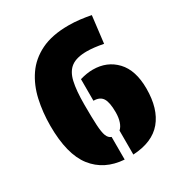

<svg xmlns="http://www.w3.org/2000/svg" viewBox="-173 -849 919 978"><g transform="rotate(-30 287.0 -359.5)"><path d="M277 -125V8Q162 0 98.5 -81Q35 -162 35 -330Q35 -409 51 -480.5Q67 -552 105 -607.5Q143 -663 208 -695Q273 -727 370 -727Q404 -727 437 -723Q470 -719 500 -713L481 -555Q425 -566 385 -566Q325 -566 293.5 -543Q262 -520 250.5 -469.5Q239 -419 239 -338Q239 -261 241.5 -216.5Q244 -172 252 -151.5Q260 -131 277 -125ZM289 -331V-458Q330 -470 365 -470Q448 -470 501 -414Q554 -358 554 -250Q554 -131 498.5 -64.5Q443 2 328 8V-133Q342 -145 350 -168.5Q358 -192 358 -224Q358 -282 342.5 -306.5Q327 -331 289 -331Z"/></g></svg>

Font: Protest Guerrilla
Style: Regular
Weight: 400
Designer: Octavio Pardo
Foundry: Ashler Design
Version: Version 2.005; ttfautohint (v1.8.4.7-5d5b)